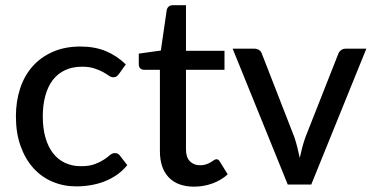

<svg xmlns="http://www.w3.org/2000/svg" viewBox="-20 -690 1400 718"><path d="M424.5 -413Q420 -407.5 415.8 -404.2Q411.5 -401 403.5 -401Q395.5 -401 386.8 -407.2Q378 -413.5 364.8 -420.8Q351.5 -428 332.8 -434.2Q314 -440.5 286.5 -440.5Q250.5 -440.5 223 -427.5Q195.5 -414.5 177.2 -390.5Q159 -366.5 149.5 -332Q140 -297.5 140 -254.5Q140 -210 150 -175.2Q160 -140.5 178.5 -116.8Q197 -93 223.5 -80.8Q250 -68.5 282.5 -68.5Q314 -68.5 334.5 -76.2Q355 -84 368.5 -93Q382 -102 391 -109.8Q400 -117.5 409.5 -117.5Q421.5 -117.5 428 -108.5L456 -72.5Q438.5 -51 416.8 -36Q395 -21 370.5 -11.5Q346 -2 319.2 2.5Q292.5 7 265 7Q217.5 7 176.2 -10.5Q135 -28 104.8 -61.5Q74.5 -95 57 -143.8Q39.5 -192.5 39.5 -254.5Q39.5 -311 55.2 -359Q71 -407 101.8 -441.8Q132.5 -476.5 177.5 -496.2Q222.5 -516 280.5 -516Q335 -516 376.5 -498.5Q418 -481 450.5 -449Z M706 8Q644.5 8 611.2 -26.5Q578 -61 578 -125V-429H519Q510.5 -429 504.8 -434.2Q499 -439.5 499 -450V-489.5L581.5 -501L603.5 -652.5Q605.5 -661 611.2 -665.8Q617 -670.5 626 -670.5H675.5V-500H819.5V-429H675.5V-131.5Q675.5 -101.5 690.2 -86.8Q705 -72 728 -72Q741.5 -72 751.2 -75.5Q761 -79 768 -83.2Q775 -87.5 780 -91Q785 -94.5 789 -94.5Q794 -94.5 796.8 -92.2Q799.5 -90 802.5 -85L831.5 -38Q807.5 -16 774.5 -4Q741.5 8 706 8Z M1350 -508 1144 0H1056L850 -508H930.5Q942 -508 949.5 -502.5Q957 -497 959.5 -488.5L1081 -176.5Q1087.5 -157 1092.2 -137.8Q1097 -118.5 1101 -99.5Q1105 -118.5 1110 -137.5Q1115 -156.5 1122 -176.5L1245 -488.5Q1248 -497 1255.5 -502.5Q1263 -508 1273.5 -508Z"/></svg>

Font: LatoLatin Medium
Style: Regular
Weight: 500
Designer: Lukasz Dziedzic with Adam Twardoch and Botio Nikoltchev
Foundry: tyPoland Lukasz Dziedzic
Version: Version 2.015; 2015-08-06; http://www.latofonts.com/